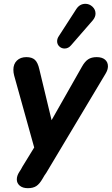

<svg xmlns="http://www.w3.org/2000/svg" viewBox="-20 -797 585 1005"><path d="M68 142Q68 123 81 103L90 89L97 76L159 -25L54 -402Q50 -417 50 -432Q50 -462 68.5 -480Q87 -498 118 -498Q147 -498 162.5 -484Q178 -470 186 -434L250 -168L409 -448Q424 -475 441.5 -486.5Q459 -498 486 -498Q514 -498 529.5 -485Q545 -472 545 -450Q545 -432 533 -412L222 108L213 121L203 138Q187 166 170 177Q153 188 126 188Q99 188 83.5 175Q68 162 68 142ZM318 -543Q302 -543 290.5 -554Q279 -565 279 -581Q279 -595 288 -608L379 -749Q397 -777 427 -777Q448 -777 464 -762Q480 -747 480 -726Q480 -708 466 -691L352 -560Q338 -543 318 -543Z"/></svg>

Font: SN Pro Bold
Style: Bold Italic
Weight: 700
Italic angle: -9°
Designer: Tobias Whetton
Foundry: Supernotes
Version: Version 1.003